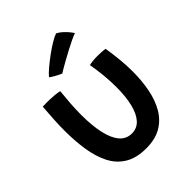

<svg xmlns="http://www.w3.org/2000/svg" viewBox="-214 -866 1016 1016"><g transform="rotate(-45 294.5 -358.0)"><path d="M387 -496.5Q396.5 -499.5 413.8 -501.2Q431 -503 447.5 -503Q462 -503 479 -502Q496 -501 506.5 -499Q514 -453 518.8 -405.8Q523.5 -358.5 523.5 -312.5Q523.5 -243 511.5 -181.8Q499.5 -120.5 472.2 -73.8Q445 -27 399.5 -0.5Q354 26 286.5 26Q213.5 26 166.5 -2.8Q119.5 -31.5 93.5 -82.5Q67.5 -133.5 57 -201Q46.5 -268.5 46.5 -346Q46.5 -388 49.2 -431.8Q52 -475.5 55 -517.5Q65.5 -518.5 81.8 -518.5Q98 -518.5 111 -518Q129.5 -517.5 148.2 -515.5Q167 -513.5 178.5 -510Q174 -468.5 171 -426.2Q168 -384 168 -343.5Q168 -262.5 181 -204.2Q194 -146 220.5 -114.8Q247 -83.5 288.5 -83.5Q327.5 -83.5 353 -111.8Q378.5 -140 391.2 -192Q404 -244 404 -315Q404 -359.5 399.5 -406.2Q395 -453 387 -496.5ZM379 -742Q397 -733 411.5 -719.2Q426 -705.5 436.5 -692.5Q447 -679.5 451 -673Q436 -667.5 413.8 -657Q391.5 -646.5 366.5 -633.2Q341.5 -620 318.2 -607Q295 -594 277.2 -583.8Q259.5 -573.5 252 -568.5Q248.5 -570 239.5 -574.2Q230.5 -578.5 220.2 -584Q210 -589.5 201.2 -595Q192.5 -600.5 188.5 -604.5Q201 -620 226.5 -641.5Q252 -663 281.5 -684.5Q311 -706 337.5 -721.8Q364 -737.5 379 -742Z"/></g></svg>

Font: Grandstander Thin Medium
Style: Regular
Weight: 500
Version: Version 1.200